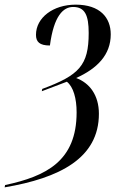

<svg xmlns="http://www.w3.org/2000/svg" viewBox="-94 -567 535 827"><path d="M-72 230 -74 240C162 200 332 115 332 -77C332 -158 291 -210 234 -231C325 -272 383 -331 383 -419C383 -491 337 -547 232 -547C135 -547 61 -491 61 -417C61 -387 76 -371 121 -371C138 -500 179 -537 221 -537C272 -537 288 -501 288 -425C288 -285 247 -243 88 -184L86 -174L194 -215C222 -193 236 -143 236 -83C236 126 106 192 -72 230Z"/></svg>

Font: Noto Serif Display ExtraCondensed Medium
Style: Italic
Weight: 500
Width: 2
Italic angle: -12°
Designer: Monotype Design Team
Foundry: Monotype Imaging Inc.
Version: Version 2.009